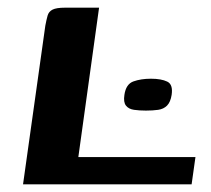

<svg xmlns="http://www.w3.org/2000/svg" viewBox="-20 -480 549 500"><path d="M238 -460 184 -71H489L479 0H40L98 -413Q101 -429 104 -439.5Q107 -450 117 -455Q127 -460 149 -460ZM304 -233Q308 -261 327.5 -268Q347 -275 373 -275Q400 -275 415.5 -267.5Q431 -260 427 -233Q424 -214 415 -205Q406 -196 392 -194Q378 -192 360 -192Q343 -192 329 -194Q315 -196 308 -205Q301 -214 304 -233Z"/></svg>

Font: Genos Thin SemiBold
Style: Italic
Weight: 600
Italic angle: -8°
Version: Version 1.010